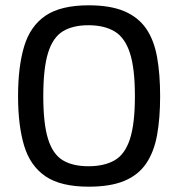

<svg xmlns="http://www.w3.org/2000/svg" viewBox="-20 -696 671 723"><path d="M48 -334Q48 -445 71 -521.5Q94 -598 151.5 -637Q209 -676 314 -676Q396 -676 448.5 -653.5Q501 -631 530.5 -588Q560 -545 571.5 -481Q583 -417 583 -334Q583 -251 571.5 -187.5Q560 -124 530.5 -80.5Q501 -37 448.5 -15Q396 7 314 7Q209 7 151.5 -32Q94 -71 71 -147Q48 -223 48 -334ZM143 -334Q143 -230 161 -172.5Q179 -115 216.5 -92.5Q254 -70 313 -70Q372 -70 411 -92Q450 -114 469 -171.5Q488 -229 488 -334Q488 -439 469 -497Q450 -555 411 -578Q372 -601 313 -601Q254 -601 216.5 -578Q179 -555 161 -497Q143 -439 143 -334Z"/></svg>

Font: Glory Thin Medium
Style: Regular
Weight: 500
Version: Version 1.011